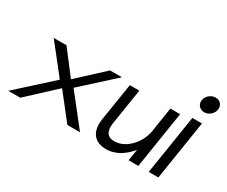

<svg xmlns="http://www.w3.org/2000/svg" viewBox="-105 -948 1493 1263"><g transform="rotate(30 641.5 -316.5)"><path d="M25 0H116L323 -192L474 0H570L387 -232L628 -451H538L344 -272L207 -451H110L282 -233Z M654 -148C639 -53 678 11 773 11C851 11 910 -35 953 -87L939 0H1013L1081 -432H1007L978 -245C969 -189 941 -144 909 -113C881 -85 841 -61 793 -61C738 -61 719 -101 728 -156L771 -432H699Z M1158 -583C1153 -549 1177 -522 1211 -522C1245 -522 1277 -549 1282 -583C1287 -617 1264 -644 1230 -644C1196 -644 1163 -617 1158 -583ZM1092 0H1165L1236 -451H1163Z"/></g></svg>

Font: Charger Sport
Style: Obl
Weight: 400
Designer: Jasper
Foundry: Cannot Into Space Fonts
Version: Version 1.1